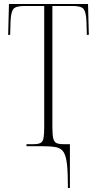

<svg xmlns="http://www.w3.org/2000/svg" viewBox="-20 -734 488 964"><path d="M321 210Q321 135 316.5 92.5Q312 50 299.5 30Q287 10 261 5Q235 0 192 0H113V-10H146Q171 -10 183 -16Q195 -22 198.5 -40.5Q202 -59 202 -96V-704H102Q59 -704 47 -688.5Q35 -673 33 -628L31 -559H21L25 -714H422L426 -559H416L414 -628Q412 -673 400 -688.5Q388 -704 345 -704H243V-97Q243 -59 247 -40.5Q251 -22 263 -16Q275 -10 300 -10H331V210Z"/></svg>

Font: Noto Serif Display ExtraCondensed ExtraLight
Style: Regular
Weight: 200
Width: 2
Designer: Monotype Design Team
Foundry: Monotype Imaging Inc.
Version: Version 2.009